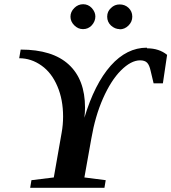

<svg xmlns="http://www.w3.org/2000/svg" viewBox="-20 -888 812 910"><path d="M676 -662 677 -659Q734 -659 772 -628L752 -493H708L694 -552Q688 -580 677 -591Q666 -602 644 -602Q601 -602 553 -554Q506 -507 468 -421Q431 -337 413 -232L380 -47L481 -34L475 2H123L129 -34L235 -47L272 -258Q279 -296 279 -336Q279 -416 252 -479Q225 -543 177 -577Q128 -612 71 -612L78 -653Q229 -653 306 -582Q383 -511 383 -378Q383 -356 380 -330Q428 -490 505 -577Q581 -662 676 -662ZM547 -749V-750Q525 -750 506 -767Q488 -784 488 -809Q488 -834 506 -850Q523 -867 547 -867Q572 -867 589 -851Q607 -834 607 -809Q607 -785 589 -767Q571 -749 547 -749ZM374 -750H373Q350 -750 332 -768Q314 -786 314 -809Q314 -832 332 -850Q350 -868 374 -868Q398 -868 415 -850Q432 -831 432 -810Q432 -787 415 -768Q398 -750 374 -750Z"/></svg>

Font: Libra Serif Modern
Style: Bold Italic
Weight: 700
Italic angle: -12°
Designer: Stefan Peev, Context Ltd
Foundry: Stefan Peev, Context Ltd
Version: Version 1.000